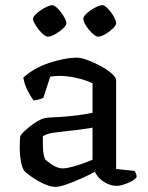

<svg xmlns="http://www.w3.org/2000/svg" viewBox="-20 -725 577 749"><path d="M195 4Q177 4 151 -8Q125 -20 103.5 -35Q82 -50 75 -58Q67 -68 62 -94Q57 -120 57 -151Q57 -163 57.5 -173.5Q58 -184 59 -194Q61 -199 71.5 -209.5Q82 -220 97 -232Q112 -244 127.5 -253Q143 -262 154 -264Q162 -266 179.5 -267Q197 -268 219 -269Q233 -270 248.5 -271.5Q264 -273 280 -275Q296 -277 311.5 -279.5Q327 -282 341 -285V-400Q314 -413 278 -421Q242 -429 213 -429Q203 -429 193.5 -428Q184 -427 176 -426L149 -343Q145 -342 136.5 -338.5Q128 -335 111 -333Q102 -345 89 -369Q76 -393 71 -422Q91 -441 117 -455.5Q143 -470 171.5 -479.5Q200 -489 228.5 -494.5Q257 -500 281 -500Q297 -500 322 -490.5Q347 -481 372.5 -467.5Q398 -454 415.5 -438.5Q433 -423 433 -412V-66L505 -58Q507 -55 510 -49Q513 -43 513 -34Q507 -25 492.5 -17.5Q478 -10 462.5 -5Q447 0 435 0Q418 0 400.5 -7.5Q383 -15 370 -27.5Q357 -40 350 -55Q327 -42 296.5 -28.5Q266 -15 239 -5.5Q212 4 195 4ZM225 -68Q237 -68 259 -73.5Q281 -79 304.5 -87.5Q328 -96 341 -102V-227Q318 -223 292 -219.5Q266 -216 242 -214Q214 -211 187 -207Q160 -203 147 -193Q147 -175 147.5 -149Q148 -123 156 -104Q165 -94 185.5 -81Q206 -68 225 -68ZM362 -582Q356 -582 346 -590Q336 -598 326.5 -609.5Q317 -621 311 -632.5Q305 -644 305 -651Q305 -659 313.5 -668Q322 -677 334.5 -685.5Q347 -694 359.5 -699.5Q372 -705 378 -705Q386 -705 395 -697Q404 -689 413 -677Q422 -665 427.5 -653.5Q433 -642 433 -634Q433 -626 420 -613.5Q407 -601 390.5 -591.5Q374 -582 362 -582ZM167 -582Q160 -582 150.5 -589.5Q141 -597 131.5 -609Q122 -621 115.5 -632.5Q109 -644 109 -651Q109 -659 118 -668Q127 -677 139.5 -685.5Q152 -694 164.5 -699.5Q177 -705 184 -705Q190 -705 199.5 -697Q209 -689 218 -677Q227 -665 233 -653.5Q239 -642 239 -634Q239 -626 225.5 -613.5Q212 -601 195 -591.5Q178 -582 167 -582Z"/></svg>

Font: Texturina 12pt
Style: Regular
Weight: 400
Designer: Guillermo Torres Carreño
Foundry: Omnibus-Type
Version: Version 1.002